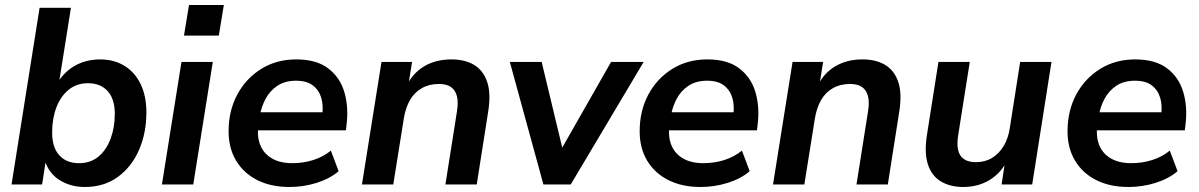

<svg xmlns="http://www.w3.org/2000/svg" viewBox="-20 -736 4785 766"><path d="M318 10Q262 10 218.5 -17Q175 -44 158 -97H163L148 0H26L138 -705H263L214 -397H204Q222 -429 248 -452Q274 -475 307.5 -487Q341 -499 379 -499Q435 -499 476.5 -473.5Q518 -448 541 -400.5Q564 -353 564 -288Q564 -205 534.5 -137.5Q505 -70 450 -30Q395 10 318 10ZM295 -85Q341 -85 372.5 -111Q404 -137 421 -182Q438 -227 438 -282Q438 -341 409.5 -372.5Q381 -404 331 -404Q286 -404 254 -378Q222 -352 205 -307.5Q188 -263 188 -207Q188 -148 216.5 -116.5Q245 -85 295 -85Z M714 -594 734 -716H873L853 -594ZM626 0 704 -489H829L751 0Z M1135 10Q1061 10 1006.5 -17.5Q952 -45 922 -95Q892 -145 892 -212Q892 -294 926.5 -358.5Q961 -423 1022 -461Q1083 -499 1162 -499Q1242 -499 1289 -463.5Q1336 -428 1353.5 -369.5Q1371 -311 1363 -242L1360 -216H992L1002 -288H1282L1265 -273Q1271 -313 1262 -344.5Q1253 -376 1228.5 -395Q1204 -414 1161 -414Q1117 -414 1087 -394Q1057 -374 1040 -342.5Q1023 -311 1017 -275L1012 -244Q1004 -195 1017.5 -159.5Q1031 -124 1064 -104.5Q1097 -85 1146 -85Q1190 -85 1229.5 -97.5Q1269 -110 1300 -135L1331 -53Q1296 -23 1243.5 -6.5Q1191 10 1135 10Z M1424 0 1502 -489H1624L1608 -390H1600Q1625 -443 1671.5 -471Q1718 -499 1781 -499Q1835 -499 1871.5 -477Q1908 -455 1923.5 -409.5Q1939 -364 1928 -293L1882 0H1757L1803 -291Q1809 -328 1803 -352Q1797 -376 1779.5 -388.5Q1762 -401 1731 -401Q1692 -401 1662.5 -384Q1633 -367 1615.5 -336.5Q1598 -306 1591 -263L1549 0Z M2148 0 2014 -489H2141L2232 -110H2202L2418 -489H2548L2257 0Z M2775 10Q2701 10 2646.5 -17.5Q2592 -45 2562 -95Q2532 -145 2532 -212Q2532 -294 2566.5 -358.5Q2601 -423 2662 -461Q2723 -499 2802 -499Q2882 -499 2929 -463.5Q2976 -428 2993.5 -369.5Q3011 -311 3003 -242L3000 -216H2632L2642 -288H2922L2905 -273Q2911 -313 2902 -344.5Q2893 -376 2868.5 -395Q2844 -414 2801 -414Q2757 -414 2727 -394Q2697 -374 2680 -342.5Q2663 -311 2657 -275L2652 -244Q2644 -195 2657.5 -159.5Q2671 -124 2704 -104.5Q2737 -85 2786 -85Q2830 -85 2869.5 -97.5Q2909 -110 2940 -135L2971 -53Q2936 -23 2883.5 -6.5Q2831 10 2775 10Z M3064 0 3142 -489H3264L3248 -390H3240Q3265 -443 3311.5 -471Q3358 -499 3421 -499Q3475 -499 3511.5 -477Q3548 -455 3563.5 -409.5Q3579 -364 3568 -293L3522 0H3397L3443 -291Q3449 -328 3443 -352Q3437 -376 3419.5 -388.5Q3402 -401 3371 -401Q3332 -401 3302.5 -384Q3273 -367 3255.5 -336.5Q3238 -306 3231 -263L3189 0Z M3823 10Q3771 10 3734 -12Q3697 -34 3682 -80Q3667 -126 3678 -197L3724 -489H3849L3803 -198Q3797 -162 3802.5 -137.5Q3808 -113 3826 -101Q3844 -89 3873 -89Q3910 -89 3938 -106Q3966 -123 3984.5 -154Q4003 -185 4009 -227L4050 -489H4175L4098 0H3976L3991 -99H4000Q3975 -47 3929 -18.5Q3883 10 3823 10Z M4482 10Q4408 10 4353.5 -17.5Q4299 -45 4269 -95Q4239 -145 4239 -212Q4239 -294 4273.5 -358.5Q4308 -423 4369 -461Q4430 -499 4509 -499Q4589 -499 4636 -463.5Q4683 -428 4700.5 -369.5Q4718 -311 4710 -242L4707 -216H4339L4349 -288H4629L4612 -273Q4618 -313 4609 -344.5Q4600 -376 4575.5 -395Q4551 -414 4508 -414Q4464 -414 4434 -394Q4404 -374 4387 -342.5Q4370 -311 4364 -275L4359 -244Q4351 -195 4364.5 -159.5Q4378 -124 4411 -104.5Q4444 -85 4493 -85Q4537 -85 4576.5 -97.5Q4616 -110 4647 -135L4678 -53Q4643 -23 4590.5 -6.5Q4538 10 4482 10Z"/></svg>

Font: Nunito Sans 12pt ExtraLight
Style: Italic
Weight: 200
Italic angle: -9°
Designer: Vernon Adams
Foundry: Vernon Adams
Version: Version 3.101;gftools[0.9.27]